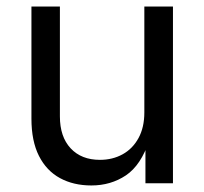

<svg xmlns="http://www.w3.org/2000/svg" viewBox="-20 -566 631 593"><path d="M262.2 6.8Q207 6.8 165.3 -15.9Q123.5 -38.6 100.3 -84.5Q77.1 -130.4 77.1 -199.2V-545.9H165V-206.5Q165 -143.6 198.2 -107.9Q231.4 -72.3 288.6 -72.3Q327.6 -72.3 358.6 -89.4Q389.6 -106.4 407.7 -139.4Q425.8 -172.4 425.8 -218.8V-545.9H514.2V0H429.2V-132.3H440.9Q415.5 -55.7 368.9 -24.4Q322.3 6.8 262.2 6.8Z"/></svg>

Font: Inter Variable
Style: Regular
Weight: 400
Designer: Rasmus Andersson
Foundry: rsms
Version: Version 4.001;git-9221beed3